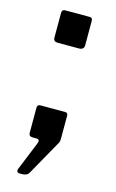

<svg xmlns="http://www.w3.org/2000/svg" viewBox="-105 -553 449 745"><g transform="rotate(15 119.0 -180.5)"><path d="M52 148Q47 148 44 143.5Q41 139 44 132L90 19Q98 0 82 0H67Q51 0 51 -14V-115Q51 -128 63 -128H163Q174 -128 174 -116V-23Q174 -16 172 -9L91 135Q87 142 80 145Q73 148 66 148H52ZM65 -380Q48 -380 48 -396V-495Q48 -509 60 -509H160Q171 -509 171 -496V-398Q171 -380 150 -380H65Z"/></g></svg>

Font: Libre Franklin Thin Medium
Style: Regular
Weight: 500
Version: Version 3.000